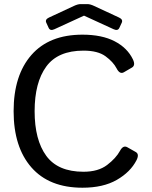

<svg xmlns="http://www.w3.org/2000/svg" viewBox="-20 -880 725 915"><path d="M200.7 -771.5Q193.4 -787.1 213.4 -796.4L332 -851.6Q351.1 -860.4 363.3 -860.4H397.5Q409.7 -860.4 428.7 -851.6L547.4 -796.4Q567.4 -787.1 560.1 -771.5L548.8 -747.1Q541.5 -731.4 521.5 -740.7L380.9 -805.2H379.9L239.3 -740.7Q219.2 -731.4 211.9 -747.1ZM44.9 -350.1Q44.9 -521 129.6 -617.9Q214.4 -714.8 373 -714.8Q465.8 -714.8 526.4 -683.3Q586.9 -651.9 613.3 -597.2Q627 -568.8 608.9 -558.1L570.3 -535.6Q550.8 -524.4 535.6 -554.2Q519.5 -585 482.9 -611.8Q446.3 -638.7 377.9 -638.7Q255.9 -638.7 200.4 -562.7Q145 -486.8 145 -350.1Q145 -213.4 200.4 -137.5Q255.9 -61.5 377.9 -61.5Q448.2 -61.5 490.5 -93.8Q532.7 -126 551.8 -161.1Q566.9 -189.5 586.9 -178.2L627.4 -155.3Q645 -145 630.4 -116.2Q601.6 -60.1 536.6 -22.7Q471.7 14.6 373 14.6Q214.4 14.6 129.6 -82.3Q44.9 -179.2 44.9 -350.1Z"/></svg>

Font: Istok Web
Style: Regular
Weight: 400
Designer: Andrey V. Panov
Foundry: Andrey V. Panov
Version: Version 1.0.2g